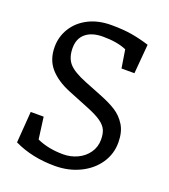

<svg xmlns="http://www.w3.org/2000/svg" viewBox="-135 -827 824 935"><g transform="rotate(20 276.5 -359.5)"><path d="M45 -35 57 -197H124L139 -84Q198 -57 276 -57Q314 -57 348.5 -73Q383 -89 404 -119Q425 -149 425 -187Q425 -217 416 -237Q407 -257 382.5 -274.5Q358 -292 311 -311L202 -355Q133 -383 95.5 -426Q58 -469 58 -535Q58 -588 85.5 -632.5Q113 -677 163.5 -703Q214 -729 282 -729Q343 -729 387.5 -721.5Q432 -714 480 -699L467 -547H400L385 -641Q337 -662 263 -662Q206 -662 174 -635.5Q142 -609 142 -560Q142 -510 167 -481Q192 -452 260 -425L343 -392Q397 -371 431 -349.5Q465 -328 487 -292.5Q509 -257 509 -202Q509 -143 476 -94.5Q443 -46 385 -18Q327 10 256 10Q138 10 45 -35Z"/></g></svg>

Font: Enriqueta
Style: Regular
Weight: 400
Designer: Viviana Monsalve, Gustavo Ibarra
Foundry: 72Puntos
Version: Version 2.000